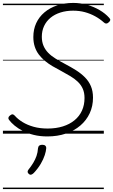

<svg xmlns="http://www.w3.org/2000/svg" viewBox="-20 -914 774 1313"><path d="M304 19Q253 19 211 8.5Q169 -2 136.5 -18.5Q104 -35 80 -55Q56 -75 42 -94Q36 -101 37.5 -109Q39 -117 48 -124Q59 -133 66.5 -132Q74 -131 81 -123Q102 -99 134.5 -79Q167 -59 210 -47Q253 -35 306 -35Q363 -35 409.5 -49.5Q456 -64 489.5 -91.5Q523 -119 540.5 -157.5Q558 -196 558 -244Q558 -280 546 -307Q534 -334 512 -355Q490 -376 460.5 -393.5Q431 -411 396 -430Q367 -445 339 -461.5Q311 -478 287.5 -497.5Q264 -517 246 -540.5Q228 -564 218 -594Q208 -624 208 -661Q208 -713 227.5 -755.5Q247 -798 283.5 -829Q320 -860 370 -877Q420 -894 481 -894Q530 -894 576 -881Q622 -868 661 -845Q700 -822 726 -793Q735 -784 734 -776.5Q733 -769 723 -761Q715 -753 706.5 -753Q698 -753 691 -760Q663 -785 630 -803Q597 -821 560 -831Q523 -841 480 -841Q433 -841 393.5 -828.5Q354 -816 325.5 -792.5Q297 -769 281.5 -736Q266 -703 266 -663Q266 -628 277.5 -601Q289 -574 310 -552.5Q331 -531 360.5 -513Q390 -495 426 -476Q466 -455 500 -433.5Q534 -412 560.5 -385.5Q587 -359 601.5 -325Q616 -291 616 -246Q616 -188 593.5 -139.5Q571 -91 529.5 -55.5Q488 -20 430.5 -0.5Q373 19 304 19ZM178 276Q170 270 169 262.5Q168 255 174 247Q194 222 207.5 199.5Q221 177 229.5 153Q238 129 240 99Q242 86 249.5 81Q257 76 269 76Q283 76 290 82.5Q297 89 296 101Q295 119 286 147Q277 175 258.5 206.5Q240 238 211 269Q203 277 194.5 280Q186 283 178 276ZM0 369H690V379H0ZM0 -20H690V0H0ZM0 -505H690V-500H0ZM0 -889H690V-879H0Z"/></svg>

Font: Playwrite HR Guides
Style: Regular
Weight: 400
Designer: Veronika Burian, José Scaglione
Foundry: TypeTogether
Version: Version 1.003